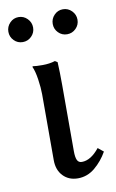

<svg xmlns="http://www.w3.org/2000/svg" viewBox="-76 -665 434 720"><g transform="rotate(-10 141.0 -305.0)"><path d="M152.8 -436 162.1 -430.2Q164.1 -392.1 164.1 -342.8V-90.8Q164.1 -67.9 169.2 -56.9Q174.3 -45.9 187 -45.9Q221.2 -45.9 253.9 -86.9L274.9 -69.8Q255.9 -36.1 227.1 -12Q198.2 12.2 162.1 12.2Q127.4 12.2 105.7 -10.5Q84 -33.2 84 -70.8V-321.8Q84 -346.2 79.1 -379.2Q74.2 -412.1 65.9 -429.2L67.9 -431.2Q79.6 -429.2 105 -429.2Q131.3 -429.2 152.8 -436ZM13.7 -540.8Q0 -554.7 0 -574.2Q0 -593.8 13.7 -607.9Q27.3 -622.1 46.9 -622.1Q66.4 -622.1 80.3 -607.9Q94.2 -593.8 94.2 -574.2Q94.2 -554.7 80.3 -540.8Q66.4 -526.9 46.9 -526.9Q27.3 -526.9 13.7 -540.8ZM182.6 -540.8Q168.9 -554.7 168.9 -574.2Q168.9 -593.8 182.6 -607.9Q196.3 -622.1 215.8 -622.1Q235.4 -622.1 249.3 -607.9Q263.2 -593.8 263.2 -574.2Q263.2 -554.7 249.3 -540.8Q235.4 -526.9 215.8 -526.9Q196.3 -526.9 182.6 -540.8Z"/></g></svg>

Font: Linear Smooth
Style: Regular
Weight: 400
Designer: Philipp H. Poll, Flanker
Foundry: Philipp H. Poll, reworked by Flanker
Version: Version 1.061 | FøM Fix